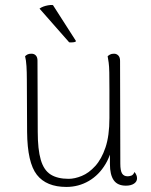

<svg xmlns="http://www.w3.org/2000/svg" viewBox="-20 -726 595 758"><path d="M430 -514Q440 -514 447 -507Q454 -500 454 -486L455 -80Q455 -52 462 -41Q469 -30 484 -30Q490 -30 498 -32.5Q506 -35 511 -47Q521 -35 521 -22Q521 -9 509 -1Q497 7 477 7Q444 7 429 -14.5Q414 -36 414 -78V-173L428 -184Q423 -123 397 -79Q371 -35 330.5 -11.5Q290 12 242 12Q163 12 125.5 -36Q88 -84 87 -205L86 -412Q86 -441 84.5 -465Q83 -489 79 -504Q83 -508 88.5 -511Q94 -514 104 -514Q115 -514 121.5 -507Q128 -500 128 -487L129 -206Q129 -136 141 -95Q153 -54 180 -37Q207 -20 251 -20Q275 -20 303 -31.5Q331 -43 356 -70.5Q381 -98 396.5 -144Q412 -190 412 -260Q412 -328 412 -371Q412 -414 411.5 -439.5Q411 -465 409 -479Q407 -493 405 -504Q408 -507 414 -510.5Q420 -514 430 -514ZM136 -692Q143 -697 151 -700Q159 -703 169.5 -705Q180 -707 189 -706L280 -564Q279 -560 268.5 -559Q258 -558 253 -559Z"/></svg>

Font: Arima ExtraLight
Style: Regular
Weight: 250
Designer: Joana Correia and Natanael Gama
Foundry: NDISCOVER
Version: Version 1.101;gftools[0.9.23]